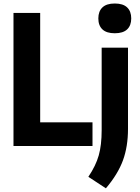

<svg xmlns="http://www.w3.org/2000/svg" viewBox="-20 -812 780 1068"><path d="M55 0V-740H203.5V-131.5H494.5V0ZM471.5 171.5Q513 110 529.2 52.5Q545.5 -5 545.5 -88V-547H692V-95Q692 3 664 79.8Q636 156.5 569 235.5ZM527 -709.5Q527 -749 549.8 -770.8Q572.5 -792.5 618.5 -792.5Q664.5 -792.5 687.2 -770.8Q710 -749 710 -709.5Q710 -670 687.2 -648.5Q664.5 -627 618.5 -627Q572.5 -627 549.8 -648.5Q527 -670 527 -709.5Z"/></svg>

Font: Encode Sans Condensed
Style: Bold
Weight: 700
Width: 3
Designer: Multiple Designers
Foundry: Impallari Type
Version: Version 2.000